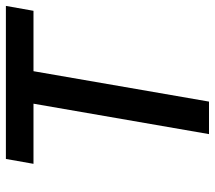

<svg xmlns="http://www.w3.org/2000/svg" viewBox="-60 -692 751 672"><g transform="rotate(-90 316.0 -355.5)"><path d="M614.7 -614.3H403.3L296.9 0H183.1L289.6 -614.3H79.1L96.2 -710.9H631.8Z"/></g></svg>

Font: Roboto Mono Medium
Style: Italic
Weight: 500
Designer: Google
Version: Version 2.000985; 2015; ttfautohint (v1.3)